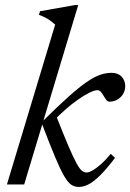

<svg xmlns="http://www.w3.org/2000/svg" viewBox="-20 -732 517 762"><path d="M290.5 -712 76 0H7.5L199 -634.5Q190 -642.5 180.8 -649.2Q171.5 -656 160.2 -662Q149 -668 134.5 -673L139 -687.5L278 -712ZM146 -242 148.5 -250Q208.5 -309.5 250.8 -347.2Q293 -385 323 -405.8Q353 -426.5 376.8 -434.8Q400.5 -443 423 -443Q448.5 -443 462.8 -427.5Q477 -412 477 -390.5Q477 -372 468 -358Q459 -344 445 -336.2Q431 -328.5 414 -328.5Q408 -328.5 403 -334.2Q398 -340 391 -352Q384.5 -364 378.8 -369Q373 -374 366 -374Q354.5 -374 335 -364.2Q315.5 -354.5 290.8 -337.5Q266 -320.5 239.5 -297.2Q213 -274 187.5 -247L201.5 -276Q232 -198 251.8 -152Q271.5 -106 283.8 -83.8Q296 -61.5 305 -54.5Q314 -47.5 323 -47.5Q333.5 -47.5 349.2 -56.8Q365 -66 383.2 -82.5Q401.5 -99 419.5 -121.5L436.5 -105.5Q404.5 -63 379.2 -37.8Q354 -12.5 333.2 -1.2Q312.5 10 292.5 10Q277 10 263.8 1.8Q250.5 -6.5 235.2 -32.2Q220 -58 199 -108Q178 -158 146 -242Z"/></svg>

Font: Newsreader 17pt
Style: Italic
Weight: 400
Italic angle: -17°
Version: Version 1.003